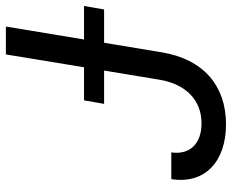

<svg xmlns="http://www.w3.org/2000/svg" viewBox="-87 -680 777 643"><g transform="rotate(-90 301.5 -358.5)"><path d="M440.7 -727.3 397.7 -465.6H286.9L275.2 -398.4H386.7L355.8 -211.3C340.2 -122.2 285.9 -72.1 209.9 -72.1C143.5 -72.1 103.7 -109.4 112.6 -173.3H23.1C5.3 -59.3 83.5 9.9 206.7 9.9C336.3 9.9 425.1 -66.4 447.8 -205.6L479.8 -398.4H591.3L603 -465.6H490.8L534.1 -727.3Z"/></g></svg>

Font: Margiela Sans Text
Style: Italic
Weight: 400
Italic angle: -9.39999°
Designer: Stefan Endress, Andreas Faust
Version: Version 1.100;FEAKit 1.0